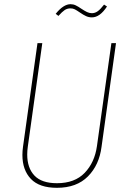

<svg xmlns="http://www.w3.org/2000/svg" viewBox="-20 -887 616 917"><path d="M465 -186Q454 -99 400 -44.5Q346 10 252 10Q168 10 127.5 -32.5Q87 -75 87 -147Q87 -166 90 -187L159 -681H182L113 -188Q110 -167 110 -149Q110 -85 144.5 -48.5Q179 -12 252 -12Q337 -12 384.5 -61.5Q432 -111 443 -189L512 -681H534ZM362 -827Q346 -838 337 -842.5Q328 -847 317 -847Q301 -847 289 -839Q277 -831 259 -811L246 -821Q283 -867 317 -867Q330 -867 341.5 -861.5Q353 -856 369 -845Q384 -835 395.5 -829.5Q407 -824 419 -824Q434 -824 447 -833.5Q460 -843 477 -865L491 -856Q457 -804 419 -804Q404 -804 391 -810Q378 -816 362 -827Z"/></svg>

Font: Fira Sans Condensed Thin
Style: Italic
Weight: 250
Width: 3
Italic angle: -8°
Designer: Carrois Corporate & Edenspiekermann AG
Foundry: Carrois Corporate GbR & Edenspiekermann AG
Version: Version 4.203